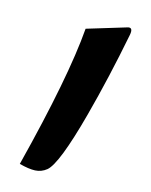

<svg xmlns="http://www.w3.org/2000/svg" viewBox="-203 -814 673 858"><g transform="rotate(30 134.0 -384.5)"><path d="M22.9 -668 181.6 -766.6Q205.1 -781.7 208 -743.7Q222.7 -531.2 222.7 -339.4Q222.7 -86.4 189 -39.6Q171.4 -15.6 143.8 -6.8Q116.2 2 70.3 2Q64.5 -442.4 22.9 -668Z"/></g></svg>

Font: Sahel Black FD
Style: Black-FD
Weight: 900
Foundry: Saber Rastikerdar (saber.rastikerdar@gmail.com)
Version: Version 3.3.1